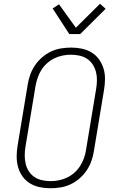

<svg xmlns="http://www.w3.org/2000/svg" viewBox="-20 -997 640 1025"><path d="M249 8Q219 8 191 2Q163 -4 139.5 -18.5Q116 -33 100 -55.5Q84 -78 76.5 -105Q69 -132 69 -161.5Q69 -191 74 -220L128 -546Q132 -572 141.5 -598.5Q151 -625 167 -648.5Q183 -672 205 -691Q227 -710 252.5 -722Q278 -734 305.5 -738.5Q333 -743 360 -743Q390 -743 418 -737Q446 -731 469.5 -716.5Q493 -702 509 -679.5Q525 -657 533 -630Q541 -603 540.5 -573.5Q540 -544 535 -515L481 -189Q477 -163 467.5 -136.5Q458 -110 442 -86.5Q426 -63 404 -44Q382 -25 356.5 -13Q331 -1 303.5 3.5Q276 8 249 8ZM251 -30Q272 -30 294.5 -34.5Q317 -39 338 -49Q359 -59 377 -75Q395 -91 407.5 -110.5Q420 -130 428 -152Q436 -174 439 -195L493 -521Q497 -544 497.5 -567.5Q498 -591 492.5 -612.5Q487 -634 475 -652.5Q463 -671 445 -683Q427 -695 404.5 -700Q382 -705 358 -705Q337 -705 314.5 -700.5Q292 -696 271 -686Q250 -676 232 -660Q214 -644 201.5 -624.5Q189 -605 181.5 -583Q174 -561 170 -540L116 -214Q112 -191 112 -167.5Q112 -144 117 -122.5Q122 -101 134 -82.5Q146 -64 164 -52Q182 -40 204.5 -35Q227 -30 251 -30ZM350 -815 261 -952 295 -974 385 -849 514 -977 544 -950 408 -815Z"/></svg>

Font: Iosevka Etoile Extralight
Style: Italic
Weight: 200
Italic angle: -9°
Designer: Belleve Invis
Foundry: Belleve Invis
Version: Version 22.1.2; ttfautohint (v1.8.4)